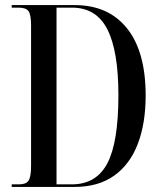

<svg xmlns="http://www.w3.org/2000/svg" viewBox="-20 -734 636 754"><path d="M26 0V-10H55Q82 -10 92 -24.5Q102 -39 102 -83V-633Q102 -678 91.5 -691Q81 -704 53 -704H26V-714H273Q406 -714 479 -622.5Q552 -531 552 -359Q552 -249 521 -168.5Q490 -88 428 -44Q366 0 273 0ZM262 -10Q358 -10 401.5 -92.5Q445 -175 445 -360Q445 -534 401.5 -619Q358 -704 263 -704H202V-10Z"/></svg>

Font: Noto Serif Display ExtraCondensed Medium
Style: Regular
Weight: 500
Width: 2
Designer: Monotype Design Team
Foundry: Monotype Imaging Inc.
Version: Version 2.009